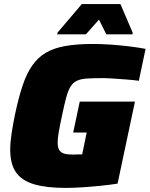

<svg xmlns="http://www.w3.org/2000/svg" viewBox="-20 -911 732 939"><path d="M302 8Q206 8 146 -10Q86 -28 58 -68.5Q30 -109 30 -179Q30 -214 36.5 -257.5Q43 -301 54 -354Q71 -434 90.5 -492.5Q110 -551 137.5 -590.5Q165 -630 204 -653Q243 -676 299.5 -686Q356 -696 435 -696Q473 -696 518.5 -693Q564 -690 609.5 -684.5Q655 -679 692 -672L659 -516Q629 -520 595 -522.5Q561 -525 531 -527Q501 -529 483 -529Q436 -529 405.5 -527Q375 -525 356 -516Q337 -507 325 -487.5Q313 -468 303.5 -433Q294 -398 283 -344Q273 -298 267.5 -266.5Q262 -235 262 -213Q262 -190 270 -177Q278 -164 294.5 -159.5Q311 -155 338 -155Q342 -155 349.5 -155.5Q357 -156 366 -156Q375 -156 382 -156L404 -263H338L370 -414H640L555 -13Q518 -7 473 -2.5Q428 2 383.5 5Q339 8 302 8ZM260 -743 261 -751 380 -891H569L629 -751L628 -743H500L464 -815L400 -743Z"/></svg>

Font: Saira Thin Black
Style: Italic
Weight: 900
Italic angle: -12°
Version: Version 1.101